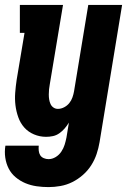

<svg xmlns="http://www.w3.org/2000/svg" viewBox="-27 -550 547 783"><path d="M171 213Q146 213 122 209.5Q98 206 76.5 197Q55 188 37 173Q19 158 8.5 137.5Q-2 117 -5.5 93Q-9 69 -5 44H131Q130 54 131 64.5Q132 75 137 83Q142 91 151.5 95Q161 99 171 99Q186 99 200 90.5Q214 82 223 68.5Q232 55 236.5 40.5Q241 26 244 11L254 -50Q246 -37 236.5 -26Q227 -15 215 -6.5Q203 2 189 5Q175 8 161 8Q135 8 111.5 -2Q88 -12 72 -30Q56 -48 47.5 -72Q39 -96 36 -121Q33 -146 35 -172Q37 -198 41 -225L73 -416H54V-530H230L176 -206Q174 -196 173 -185.5Q172 -175 172 -164.5Q172 -154 173.5 -144.5Q175 -135 179 -126Q183 -117 191 -111.5Q199 -106 209 -106Q222 -106 234.5 -112.5Q247 -119 255.5 -129.5Q264 -140 268.5 -153Q273 -166 275 -178L333 -530H471L379 30Q375 54 367 78Q359 102 345 124Q331 146 311 163.5Q291 181 268 192.5Q245 204 220 208.5Q195 213 171 213Z"/></svg>

Font: Iosevka Slab Heavy
Style: Italic
Weight: 900
Italic angle: -9°
Monospace: yes
Designer: Belleve Invis
Foundry: Belleve Invis
Version: Version 11.1.0; ttfautohint (v1.8.3)